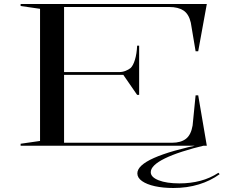

<svg xmlns="http://www.w3.org/2000/svg" viewBox="-20 -728 1154 959"><path d="M83 0V-10L180 -24V-684L83 -698V-708H1013L970 -472H957L933 -615Q923 -658 896.5 -675.5Q870 -693 826 -693H300V-368H575Q592 -368 607 -374Q622 -380 632 -388Q645 -400 654 -429.5Q663 -459 665 -500H675V-254H665L596 -354H300V-15H839Q883 -15 908.5 -34.5Q934 -54 942 -101L957 -252H970L1013 0ZM1011 -4Q873 29 803 63.5Q733 98 733 132Q733 157 772.5 172.5Q812 188 876 188Q932 188 981 175Q1030 162 1071 135L1077 142Q1032 175 973.5 193Q915 211 846 211Q794 211 753.5 202Q713 193 689.5 176.5Q666 160 666 138Q666 98 749 61Q832 24 998 -10Z"/></svg>

Font: Kalnia Expanded Light
Style: Regular
Weight: 300
Width: 7
Designer: Frida Medrano
Foundry: Frida Medrano
Version: Version 1.105